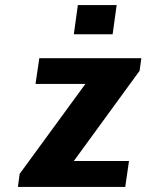

<svg xmlns="http://www.w3.org/2000/svg" viewBox="-20 -742 640 762"><path d="M51 0 58 -52 319 -409H121L136 -511H541L534 -461L273 -103H492L477 0ZM273 -606 289 -722H443L427 -606Z"/></svg>

Font: Chivo Mono Medium
Style: Bold Italic
Weight: 700
Italic angle: -8.05°
Monospace: yes
Version: Version 1.008